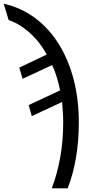

<svg xmlns="http://www.w3.org/2000/svg" viewBox="-93 -785 494 1045"><path d="M189 240Q218 163 234.5 73Q251 -17 251 -119Q251 -147 249 -176Q247 -205 245 -230L80 -153L63 -213L234 -293Q227 -329 216 -365Q205 -401 191 -431L30 -356L12 -417L161 -488Q136 -535 103.5 -571.5Q71 -608 33 -635Q-5 -662 -46 -676L-73 -765Q23 -743 98.5 -686.5Q174 -630 227 -545Q280 -460 308 -352Q336 -244 336 -118Q336 -15 320 76.5Q304 168 275 240Z"/></svg>

Font: Noto Sans Display Condensed
Style: Regular
Weight: 400
Width: 3
Designer: Monotype Design Team
Foundry: Monotype Imaging Inc.
Version: Version 2.003